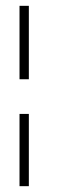

<svg xmlns="http://www.w3.org/2000/svg" viewBox="-20 -480 196 659"><path d="M79 -89V159H47V-89ZM79 -460V-208H47V-460Z"/></svg>

Font: Genos Thin ExtraLight
Style: Regular
Weight: 250
Version: Version 1.010